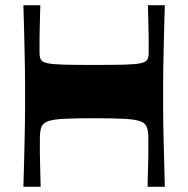

<svg xmlns="http://www.w3.org/2000/svg" viewBox="-20 -720 725 740"><path d="M70.2 0Q72.2 -72 73.4 -118Q74.6 -164 75.1 -194.5Q75.6 -225 76.1 -247.5Q76.6 -270 76.6 -293.5Q76.6 -317 76.6 -350Q76.6 -383 76.6 -406.5Q76.6 -430 76.1 -452.5Q75.6 -475 75.1 -505.5Q74.6 -536 73.4 -582Q72.2 -628 70.2 -700H135.4Q134.4 -666.1 133.9 -642.3Q133.4 -618.5 132.9 -601.4Q132.4 -584.2 132.4 -570.9Q132.4 -557.6 132.4 -544.5Q132.4 -531.3 132.4 -515.4Q132.4 -499.4 137.9 -490Q143.4 -480.7 163.4 -476.3Q183.4 -472 225.9 -470.8Q268.4 -469.7 342.7 -469.7Q417 -469.7 459.5 -470.8Q502 -472 522 -476.3Q542 -480.7 547.5 -490Q553 -499.4 553 -515.4Q553 -531.3 553 -544.5Q553 -557.6 553 -570.9Q553 -584.2 552.5 -601.4Q552 -618.5 551.5 -642.3Q551 -666.1 550 -700H615.2Q613.2 -628 612 -582Q610.8 -536 610.3 -505.5Q609.8 -475 609.3 -452.5Q608.8 -430 608.8 -406.5Q608.8 -383 608.8 -350Q608.8 -317 608.8 -293.5Q608.8 -270 609.3 -247.5Q609.8 -225 610.3 -194.5Q610.8 -164 612.2 -118Q613.5 -72 615.2 0H548.7Q549.7 -35.9 550.2 -59.6Q550.7 -83.4 551.2 -100.2Q551.7 -117 551.7 -129.8Q551.7 -142.6 551.7 -155.9Q551.7 -169.2 551.7 -186.5Q551.7 -213.9 546.2 -229.6Q540.7 -245.3 520.7 -252.6Q500.7 -260 458.5 -262.1Q416.4 -264.3 342.7 -264.3Q269 -264.3 226.9 -262.1Q184.7 -260 164.7 -252.6Q144.7 -245.3 139.2 -229.6Q133.7 -213.9 133.7 -186.5Q133.7 -169.2 133.7 -155.9Q133.7 -142.6 133.7 -129.8Q133.7 -117 134.2 -100.2Q134.7 -83.4 135.2 -59.6Q135.7 -35.9 136.7 0Z"/></svg>

Font: Ojuju ExtraLight
Style: Regular
Weight: 200
Designer: Chisaokwu Joboson, Mirko Velimirovic
Foundry: Udi Foundry
Version: Version 1.000